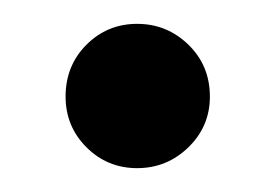

<svg xmlns="http://www.w3.org/2000/svg" viewBox="-20 -124 230 161"><path d="M95 -104Q70 -104 52.5 -86.5Q35 -69 35 -43Q35 -18 52.5 -0.5Q70 17 95 17Q120 17 138 -0.5Q156 -18 156 -43Q156 -69 138 -86.5Q120 -104 95 -104Z"/></svg>

Font: Advent Pro
Style: Bold
Weight: 700
Designer: VivaRado, Andreas Kalpakidis
Foundry: VivaRado, Andreas Kalpakidis
Version: Version 3.000